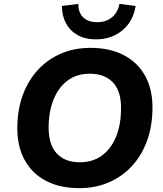

<svg xmlns="http://www.w3.org/2000/svg" viewBox="-20 -964 846 995"><path d="M390 11Q290 11 217 -27.5Q144 -66 105.5 -139Q67 -212 70 -313Q72 -403 100 -476.5Q128 -550 178 -603.5Q228 -657 296.5 -686.5Q365 -716 449 -716Q550 -716 623 -677.5Q696 -639 734.5 -566.5Q773 -494 770 -393Q768 -303 740 -229Q712 -155 662 -101.5Q612 -48 543 -18.5Q474 11 390 11ZM393 -123Q460 -123 507 -157Q554 -191 580 -252Q606 -313 607 -393Q610 -488 567 -535Q524 -582 445 -582Q380 -582 333 -548.5Q286 -515 260 -454Q234 -393 232 -313Q230 -217 273 -170Q316 -123 393 -123ZM476 -760Q422 -760 382.5 -782Q343 -804 322 -843Q301 -882 301 -933L386 -944Q385 -900 410.5 -874.5Q436 -849 483 -849Q530 -849 560.5 -874.5Q591 -900 599 -944L683 -933Q670 -853 614 -806.5Q558 -760 476 -760Z"/></svg>

Font: Nunito Sans 11pt ExtraBold
Style: Italic
Weight: 800
Italic angle: -9°
Version: Version 3.101;gftools[0.9.27]